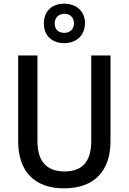

<svg xmlns="http://www.w3.org/2000/svg" viewBox="-20 -1016 702 1046"><path d="M330 -781C396 -781 443 -823 443 -890C443 -955 395 -996 330 -996C263 -996 219 -955 219 -888C219 -822 263 -781 330 -781ZM331 -837C296 -837 278 -857 278 -889C278 -920 300 -941 331 -941C362 -941 383 -920 383 -889C383 -857 361 -837 331 -837ZM582 -247V-714H477V-248C477 -141 433 -82 332 -82C234 -82 184 -137 184 -247V-714H79V-247C79 -84 166 10 329 10C499 10 582 -90 582 -247Z"/></svg>

Font: Noto Sans Devanagari SemiCondensed Medium
Style: Regular
Weight: 500
Width: 4
Designer: Jelle Bosma - Monotype Design Team
Foundry: Monotype Imaging Inc.
Version: Version 2.004